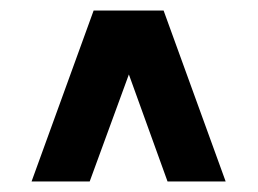

<svg xmlns="http://www.w3.org/2000/svg" viewBox="-20 -845 490 365"><path d="M40 -500 158 -825H291L409 -500H298.5L225 -703.5L150.5 -500Z"/></svg>

Font: Urbanist SemiBold
Style: Regular
Weight: 600
Designer: Corey Hu
Foundry: Corey Hu
Version: Version 1.321; ttfautohint (v1.8.4.7-5d5b)